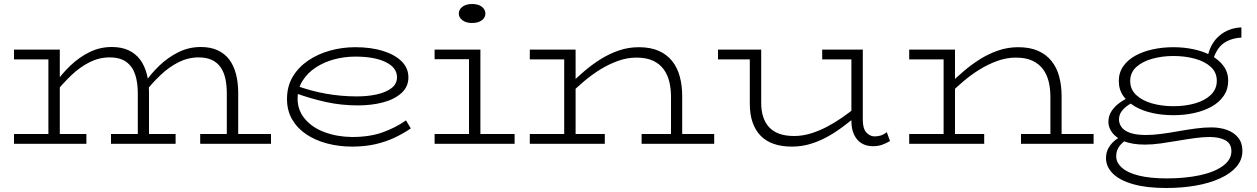

<svg xmlns="http://www.w3.org/2000/svg" viewBox="-20 -719 6283 960"><path d="M50 -422V-471H269V-422ZM222 -8V-471H279V-8ZM50 0V-49H412V0ZM669 -8V-253Q669 -306 656 -346Q643 -386 612 -409Q581 -432 528 -432Q476 -432 428 -408Q380 -384 337 -343Q294 -302 254 -252V-300Q289 -350 332.5 -391.5Q376 -433 428 -458.5Q480 -484 539 -484Q588 -484 623 -467.5Q658 -451 680.5 -421Q703 -391 714 -348.5Q725 -306 725 -255V-8ZM535 0V-49H858V0ZM1114 -8V-253Q1114 -292 1107 -325Q1100 -358 1083.5 -382Q1067 -406 1040 -419Q1013 -432 973 -432Q921 -432 873 -408Q825 -384 782 -343Q739 -302 700 -252V-300Q734 -350 777.5 -391.5Q821 -433 873 -458.5Q925 -484 984 -484Q1033 -484 1068.5 -467.5Q1104 -451 1126.5 -421Q1149 -391 1160 -348.5Q1171 -306 1171 -255V-8ZM981 0V-49H1335V0Z M1739 14Q1675 14 1616 -1.5Q1557 -17 1512 -47Q1467 -77 1441 -121.5Q1415 -166 1415 -224Q1415 -287 1443.5 -335Q1472 -383 1520.5 -416Q1569 -449 1630 -466Q1691 -483 1756 -483Q1835 -483 1894.5 -464.5Q1954 -446 1988 -412.5Q2022 -379 2022 -332Q2022 -285 1987 -253.5Q1952 -222 1895 -207Q1838 -192 1769 -192Q1686 -192 1609.5 -209Q1533 -226 1458 -253L1457 -292Q1534 -264 1610 -250.5Q1686 -237 1764 -237Q1819 -237 1864 -247Q1909 -257 1937 -278Q1965 -299 1965 -333Q1965 -381 1908.5 -408.5Q1852 -436 1757 -436Q1703 -436 1652 -422.5Q1601 -409 1559.5 -382Q1518 -355 1493 -315.5Q1468 -276 1468 -225Q1468 -168 1504.5 -124.5Q1541 -81 1603 -58Q1665 -35 1740 -34Q1828 -34 1892.5 -57Q1957 -80 2010 -117L2034 -77Q1996 -51 1952.5 -30.5Q1909 -10 1857 2Q1805 14 1739 14Z M2325 -8V-471H2382V-8ZM2153 0V-49H2553V0ZM2153 -423V-471H2374V-423ZM2340 -604Q2311 -604 2292.5 -617.5Q2274 -631 2274 -651Q2274 -672 2292.5 -685.5Q2311 -699 2340 -699Q2372 -699 2389.5 -685Q2407 -671 2407 -651Q2407 -631 2389 -617.5Q2371 -604 2340 -604Z M3335 0V-235Q3335 -275 3326.5 -310.5Q3318 -346 3298 -373Q3278 -400 3245 -415.5Q3212 -431 3162 -431Q3115 -431 3068.5 -414Q3022 -397 2979.5 -370.5Q2937 -344 2900 -312.5Q2863 -281 2833 -251V-300Q2864 -331 2902 -363.5Q2940 -396 2983 -423Q3026 -450 3074 -466.5Q3122 -483 3174 -483Q3232 -483 3273 -465Q3314 -447 3340.5 -414Q3367 -381 3379 -336Q3391 -291 3391 -238V0ZM2629 0V-49H3004V0ZM2801 0V-471H2858V0ZM2629 -422V-471H2851V-422ZM3188 0V-49H3551V0Z M3939 14Q3888 14 3849 0.5Q3810 -13 3783.5 -40Q3757 -67 3743 -107Q3729 -147 3729 -200V-471H3786V-205Q3786 -165 3796 -134.5Q3806 -104 3826 -82.5Q3846 -61 3877 -50Q3908 -39 3951 -39Q3991 -39 4031.5 -51Q4072 -63 4112.5 -84Q4153 -105 4192 -132Q4231 -159 4266 -189V-142Q4229 -111 4190.5 -82.5Q4152 -54 4112 -32.5Q4072 -11 4029 1.5Q3986 14 3939 14ZM3570 -422V-471H3768V-422ZM4344 12Q4312 12 4288 -2.5Q4264 -17 4250.5 -45.5Q4237 -74 4237 -114V-471H4294V-119Q4294 -76 4312 -56.5Q4330 -37 4353 -37Q4371 -37 4385.5 -42Q4400 -47 4414 -58L4430 -14Q4412 -3 4391.5 4.5Q4371 12 4344 12ZM4091 -422V-471H4282V-422Z M5232 0V-235Q5232 -275 5223.5 -310.5Q5215 -346 5195 -373Q5175 -400 5142 -415.5Q5109 -431 5059 -431Q5012 -431 4965.5 -414Q4919 -397 4876.5 -370.5Q4834 -344 4797 -312.5Q4760 -281 4730 -251V-300Q4761 -331 4799 -363.5Q4837 -396 4880 -423Q4923 -450 4971 -466.5Q5019 -483 5071 -483Q5129 -483 5170 -465Q5211 -447 5237.5 -414Q5264 -381 5276 -336Q5288 -291 5288 -238V0ZM4526 0V-49H4901V0ZM4698 0V-471H4755V0ZM4526 -422V-471H4748V-422ZM5085 0V-49H5448V0Z M5811 221Q5713 221 5646 202Q5579 183 5544.5 149Q5510 115 5510 71Q5510 41 5524.5 17.5Q5539 -6 5560.5 -21.5Q5582 -37 5601 -45L5633 -29Q5604 -19 5582.5 5Q5561 29 5561 62Q5561 94 5589.5 119.5Q5618 145 5674.5 159Q5731 173 5814 173Q5905 173 5978 157.5Q6051 142 6094 111Q6137 80 6137 37Q6137 -1 6107 -17.5Q6077 -34 6028 -34Q5995 -34 5954.5 -28.5Q5914 -23 5870.5 -15.5Q5827 -8 5784.5 -2Q5742 4 5706 4Q5639 4 5599 -13.5Q5559 -31 5540.5 -56.5Q5522 -82 5522 -109Q5522 -141 5539 -165.5Q5556 -190 5581.5 -207.5Q5607 -225 5634 -236L5666 -218Q5645 -209 5623.5 -195Q5602 -181 5588.5 -163Q5575 -145 5575 -121Q5575 -101 5588 -83Q5601 -65 5631 -54.5Q5661 -44 5711 -44Q5744 -44 5786 -49.5Q5828 -55 5872.5 -63Q5917 -71 5959 -76.5Q6001 -82 6036 -82Q6081 -82 6116 -69Q6151 -56 6171.5 -30Q6192 -4 6192 35Q6192 80 6162.5 114.5Q6133 149 6080 173Q6027 197 5958.5 209Q5890 221 5811 221ZM5847 -143Q5793 -143 5744 -153.5Q5695 -164 5657 -185.5Q5619 -207 5596.5 -239Q5574 -271 5574 -314Q5574 -356 5596.5 -388Q5619 -420 5657.5 -441Q5696 -462 5745 -472.5Q5794 -483 5847 -483Q5900 -483 5949 -472.5Q5998 -462 6036.5 -441Q6075 -420 6098 -388.5Q6121 -357 6121 -315Q6121 -273 6099 -240.5Q6077 -208 6039 -186.5Q6001 -165 5951.5 -154Q5902 -143 5847 -143ZM5847 -188Q5907 -188 5956.5 -202.5Q6006 -217 6035 -245.5Q6064 -274 6064 -315Q6064 -357 6034 -384.5Q6004 -412 5954.5 -425.5Q5905 -439 5847 -439Q5790 -439 5740.5 -425Q5691 -411 5661 -383.5Q5631 -356 5631 -314Q5631 -272 5661 -244Q5691 -216 5740 -202Q5789 -188 5847 -188ZM6042 -409 6018 -434Q6025 -470 6040.5 -496.5Q6056 -523 6078 -541.5Q6100 -560 6128 -570.5Q6156 -581 6187 -582V-531Q6133 -528 6096.5 -501.5Q6060 -475 6042 -409Z"/></svg>

Font: BioRhyme SemiExpanded Light
Style: Regular
Weight: 300
Width: 6
Designer: Aoife Mooney
Foundry: Aoife Mooney Type
Version: Version 1.600;gftools[0.9.33]